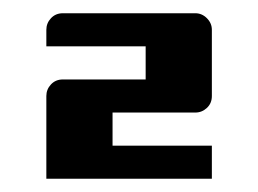

<svg xmlns="http://www.w3.org/2000/svg" viewBox="-20 -520 390 290"><path d="M275 -500Q285 -500 292.5 -492.5Q300 -485 300 -475V-375Q300 -364 292.5 -357Q285 -350 275 -350H150V-300H300V-250H50V-375Q50 -385 57 -392.5Q64 -400 75 -400H200V-450H50V-475Q50 -485 57 -492.5Q64 -500 75 -500Z"/></svg>

Font: Tokeely Brookings
Style: Regular
Weight: 400
Designer: Peter Wiegel
Foundry: Peter Wiegel
Version: Version 2.001